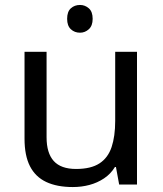

<svg xmlns="http://www.w3.org/2000/svg" viewBox="-20 -745 658 775"><path d="M303 -725Q323 -725 338.5 -711.5Q354 -698 354 -669Q354 -641 338.5 -627Q323 -613 303 -613Q281 -613 266 -627Q251 -641 251 -669Q251 -698 266 -711.5Q281 -725 303 -725ZM533 -536V0H461L448 -71H444Q427 -43 400 -25Q373 -7 341 1.5Q309 10 274 10Q210 10 166.5 -10.5Q123 -31 101 -74Q79 -117 79 -185V-536H168V-191Q168 -127 197 -95Q226 -63 287 -63Q347 -63 381.5 -85.5Q416 -108 430.5 -151.5Q445 -195 445 -257V-536Z"/></svg>

Font: umalayalam15
Style: Book
Weight: 400
Designer: Jelle Bosma - Monotype Design Team
Foundry: Monotype Imaging Inc.
Version: Version 2.003